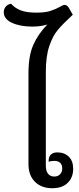

<svg xmlns="http://www.w3.org/2000/svg" viewBox="-44 -992 420 1018"><path d="M344 -97Q344 -51 315 -22.5Q286 6 233 6Q176 6 141.5 -28Q107 -62 107 -122V-604Q107 -697 133 -755Q159 -813 207 -862Q171 -851 127 -851Q63 -851 19.5 -871Q-24 -891 -24 -927Q-24 -945 -13 -957.5Q-2 -970 15 -972Q35 -949 66 -937Q97 -925 148 -925Q194 -925 221.5 -933.5Q249 -942 274 -956Q291 -966 298 -966Q311 -966 320 -952L342 -914Q290 -866 263 -834Q236 -802 217.5 -748Q199 -694 199 -611V-113Q199 -86 210.5 -71Q222 -56 244 -56Q263 -56 274.5 -68Q286 -80 286 -99Q286 -118 275 -128.5Q264 -139 245 -139Q226 -139 214 -134V-141Q214 -160 225.5 -172Q237 -184 260 -184Q297 -184 320.5 -161.5Q344 -139 344 -97Z"/></svg>

Font: Krub Medium
Style: Regular
Weight: 500
Designer: Ekaluck Peanpanawate
Foundry: Cadson Demak Co.,Ltd.
Version: Version 1.000; ttfautohint (v1.6)